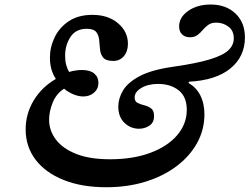

<svg xmlns="http://www.w3.org/2000/svg" viewBox="-20 -796 1075 827"><path d="M438 10.5Q332 10.5 254 -20.8Q176 -52 133.2 -108.2Q90.5 -164.5 90.5 -238.5Q90.5 -306 125.2 -363.5Q160 -421 220.5 -456Q195 -494.5 195 -547.5Q195 -593 215.5 -635.5Q236 -678 276.8 -705Q317.5 -732 378 -732Q446 -732 488.5 -695.8Q531 -659.5 531 -607.5Q531 -574.5 513.5 -554Q496 -533.5 468.5 -533.5Q436.5 -533.5 424.8 -547.5Q413 -561.5 411 -582Q409 -602.5 407.2 -623.2Q405.5 -644 394.5 -658Q383.5 -672 353.5 -672Q306.5 -672 283.5 -636.8Q260.5 -601.5 260.5 -556Q260.5 -534 265.2 -516.2Q270 -498.5 278 -486Q291.5 -490.5 306.2 -492.5Q321 -494.5 333.5 -494.5Q368 -494.5 386 -479.2Q404 -464 404 -439Q404 -413.5 385.2 -397Q366.5 -380.5 338.5 -380.5Q318.5 -380.5 296.5 -389.5Q274.5 -398.5 256 -414Q222.5 -392.5 207 -354.2Q191.5 -316 191.5 -280Q191.5 -234 220.5 -195.2Q249.5 -156.5 307.8 -133.2Q366 -110 454 -110Q553.5 -110 627.8 -137.8Q702 -165.5 743.2 -213.8Q784.5 -262 784.5 -323Q784.5 -379.5 749.5 -407Q714.5 -434.5 661 -434.5Q617.5 -434.5 588.8 -417.2Q560 -400 560 -376.5Q560 -359 572.5 -352.8Q585 -346.5 601.5 -342.5Q618 -338.5 630.8 -329.2Q643.5 -320 643.5 -296Q643.5 -267.5 623.2 -254.5Q603 -241.5 579 -241.5Q542.5 -241.5 516 -267Q489.5 -292.5 489.5 -337Q489.5 -371 509.2 -405.2Q529 -439.5 579.5 -467Q630 -494.5 722.5 -508Q825.5 -522.5 883 -540Q940.5 -557.5 963.8 -579.5Q987 -601.5 987 -631Q987 -664 964 -681.2Q941 -698.5 911.5 -698.5Q890.5 -698.5 877.2 -689Q864 -679.5 853.5 -667Q843 -654.5 830.5 -645Q818 -635.5 798 -635.5Q777 -635.5 764.2 -648Q751.5 -660.5 751.5 -682Q751.5 -721.5 790.5 -749Q829.5 -776.5 887.5 -776.5Q953.5 -776.5 994.2 -737.8Q1035 -699 1035 -635Q1035 -552.5 972.5 -501.2Q910 -450 793.5 -444L792.5 -438Q824.5 -420.5 842.5 -385.8Q860.5 -351 860.5 -303.5Q860.5 -237 828.8 -179.8Q797 -122.5 740 -79.8Q683 -37 606 -13.2Q529 10.5 438 10.5Z"/></svg>

Font: Libre Caslon Condensed SemiBold Italic
Style: Regular
Weight: 600
Italic angle: -22.583°
Designer: Pablo Impallari, Rodrigo Fuenzalida, Katja Schimmel, Ertekin Erdin
Foundry: Pablo Impallari, Rodrigo Fuenzalida
Version: Version 2.000; ttfautohint (v1.8.4.7-5d5b);gftools[0.9.33]